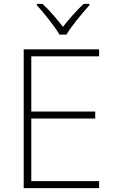

<svg xmlns="http://www.w3.org/2000/svg" viewBox="-20 -968 591 988"><path d="M440 -948H410C374 -914 333 -867 304 -830C275 -867 236 -914 199 -948H170V-941C207 -900 262 -832 286 -790H322C346 -832 403 -900 440 -941ZM490 0V-36H141V-358H470V-394H141V-678H490V-714H102V0Z"/></svg>

Font: Noto Sans Cherokee ExtraLight
Style: Regular
Weight: 200
Designer: Monotype Design Team
Foundry: Monotype Imaging Inc.
Version: Version 2.001